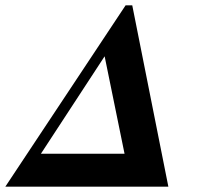

<svg xmlns="http://www.w3.org/2000/svg" viewBox="-85 -703 772 723"><path d="M549 0H-65L388 -683H413ZM384 -124 309 -491 69 -124Z"/></svg>

Font: STIX
Style: Bold Italic
Weight: 700
Italic angle: -16.33°
Designer: MicroPress Inc., with final additions and corrections provided by Coen Hoffman, Elsevier (retired)
Version: Version 1.1.1